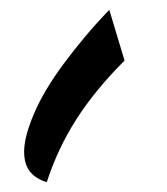

<svg xmlns="http://www.w3.org/2000/svg" viewBox="-20 -210 340 390"><path d="M75 160Q52 153 40.5 138Q29 123 29 98Q29 68 49 21Q69 -26 109 -80Q129 -107 152 -134.5Q175 -162 202 -190L233 -87Q173 -27 135 32.5Q97 92 75 160Z"/></svg>

Font: Noto Naskh Arabic
Style: Bold
Weight: 700
Designer: Monotype Design Team, David Williams, Mohamad Dakak and Nizar Qandah
Foundry: Monotype Imaging Inc.
Version: Version 2.016